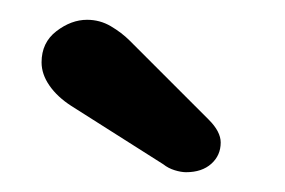

<svg xmlns="http://www.w3.org/2000/svg" viewBox="-20 -763 288 194"><path d="M168 -589Q163 -589 156.5 -591Q150 -593 145 -597L52 -656Q38 -665 30 -676.5Q22 -688 22 -700Q22 -720 37 -731.5Q52 -743 68 -743Q81 -743 92 -736.5Q103 -730 111 -722L191 -642Q203 -630 203 -619Q203 -606 193.5 -597.5Q184 -589 168 -589Z"/></svg>

Font: Quicksand SemiBold
Style: Regular
Weight: 600
Designer: Andrew Paglinawan
Foundry: Andrew Paglinawan
Version: Version 3.004